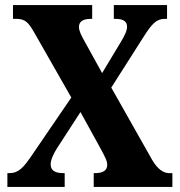

<svg xmlns="http://www.w3.org/2000/svg" viewBox="-20 -734 706 754"><path d="M9 0H234V-54H230C192 -54 179 -67 179 -89C179 -107 191 -132 204 -152L296 -294L372 -156C396 -112 401 -101 401 -86C401 -65 385 -54 352 -54H348V0H657V-54H645C624 -54 600 -67 577 -107L417 -390L543 -588C577 -642 595 -660 628 -660H636V-714H427V-660H431C458 -660 479 -654 479 -629C479 -612 467 -590 455 -570L381 -447L312 -572C300 -593 290 -613 290 -628C290 -645 300 -660 337 -660H342V-714H31V-660H43C80 -660 92 -645 114 -607L260 -351L105 -124C72 -76 54 -54 15 -54H9Z"/></svg>

Font: Noto Serif Condensed ExtraBold
Style: Regular
Weight: 800
Width: 3
Designer: Monotype Design Team
Foundry: Monotype Imaging Inc.
Version: Version 2.013